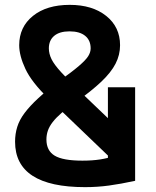

<svg xmlns="http://www.w3.org/2000/svg" viewBox="-20 -760 640 790"><path d="M330 10Q42 10 42 -177Q42 -209 51 -238Q60 -267 81.5 -295.5Q103 -324 136.5 -355Q170 -386 217 -422Q276 -464 304.5 -488.5Q333 -513 343 -529Q353 -545 353 -561Q353 -594 330.5 -612.5Q308 -631 266 -631Q225 -631 203 -612.5Q181 -594 181 -561Q181 -539 192 -516.5Q203 -494 232 -462.5Q261 -431 311 -382L518 -184L444 -101L179 -355Q110 -422 84.5 -476.5Q59 -531 59 -574Q59 -649 115.5 -694.5Q172 -740 267 -740Q360 -740 417 -694.5Q474 -649 474 -574Q474 -534 455.5 -498Q437 -462 397 -424Q357 -386 291 -339Q256 -315 233.5 -295.5Q211 -276 197 -258Q183 -240 177 -222.5Q171 -205 171 -186Q171 -140 205 -119.5Q239 -99 319 -99Q360 -99 392 -104Q424 -109 449 -118L424 -55V-401H536V-16Q476 -3 428 3.5Q380 10 330 10Z"/></svg>

Font: M PLUS Code Latin Expanded SemiBold
Style: Regular
Weight: 600
Width: 7
Designer: Coji Morishita
Foundry: UNDERFOREST DESIGN
Version: Version 1.002; ttfautohint (v1.8.3)